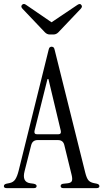

<svg xmlns="http://www.w3.org/2000/svg" viewBox="-38 -971 533 991"><path d="M-3 0Q-18 0 -18 -10Q-18 -20 -4 -23L11 -26Q31 -30 41 -45.5Q51 -61 58 -89L213 -714Q215 -724 219.5 -727Q224 -730 228 -730Q233 -730 237.5 -727Q242 -724 244 -714L402 -80Q409 -52 418 -41Q427 -30 446 -26L461 -23Q475 -20 475 -10Q475 0 460 0H289Q275 0 275 -11Q275 -22 292 -23L311 -25Q328 -27 332.5 -36Q337 -45 332 -67L294 -222Q288 -248 261 -248H156Q130 -248 123 -222L89 -88Q74 -31 119 -25L134 -23Q151 -20 151 -11Q151 0 137 0ZM153 -278H263Q279 -278 276 -295L212 -563H207L140 -295Q137 -278 153 -278ZM219 -793Q205 -793 194 -804L78 -926Q68 -937 75 -945Q83 -955 95 -947L228 -856L362 -946Q376 -955 382 -945Q389 -937 379 -926L263 -804Q252 -793 238 -793Z"/></svg>

Font: Instrument Serif
Style: Regular
Weight: 400
Designer: Rodrigo Fuenzalida
Foundry: fragTYPE
Version: Version 1.000; ttfautohint (v1.8.4.7-5d5b);gftools[0.9.27]